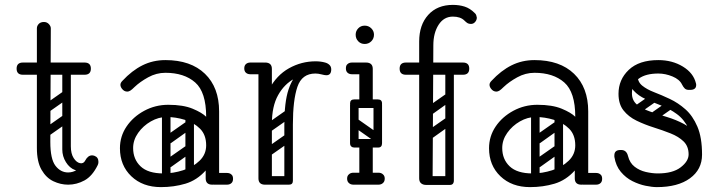

<svg xmlns="http://www.w3.org/2000/svg" viewBox="-20 -756 2924 786"><path d="M259 0Q228 0 198.5 -14Q169 -28 150 -61Q131 -94 131 -150V-640Q131 -650 138.5 -658Q146 -666 160 -666Q172 -666 180 -657.5Q188 -649 188 -640Q188 -572 187.5 -516Q187 -460 187 -407.5Q187 -355 186.5 -299Q186 -243 186 -175Q186 -105 207 -77.5Q228 -50 259 -50Q279 -50 297.5 -62Q316 -74 329 -99Q340 -120 357 -120Q361 -120 367 -118Q383 -112 383 -93Q383 -86 380 -80Q358 -35 326 -17.5Q294 0 259 0ZM74 -450Q48 -450 48 -475Q48 -500 74 -500H326Q352 -500 352 -475Q352 -450 326 -450ZM253 -485Q270 -485 270 -468V-154Q270 -137 253 -137Q235 -137 235 -153V-467Q235 -485 253 -485ZM329 -99V-73Q309 -52 287 -60Q265 -68 250 -92Q235 -116 235 -144V-252H270V-157Q270 -127 281.5 -109Q293 -91 307.5 -88Q322 -85 329 -99ZM182 -299Q167 -288 158 -302Q154 -307 153.5 -314Q153 -321 161 -327L238 -381Q253 -391 263 -377Q267 -371 266.5 -364.5Q266 -358 259 -353ZM180 -200Q165 -189 156 -203Q152 -208 151.5 -215Q151 -222 159 -228L236 -282Q251 -292 261 -278Q265 -272 264.5 -265.5Q264 -259 257 -254Z M824 -24Q824 -29 827 -34Q830 -39 834 -43Q836 -45 841.5 -46.5Q847 -48 858 -48H909Q921 -48 928 -41Q934 -36 934 -24Q934 -13 928 -7Q921 0 909 0H858Q837 0 833 -7Q826 -11 824 -24ZM639 10Q564 10 517.5 -34.5Q471 -79 471 -149Q471 -198 498 -238Q525 -278 570.5 -302.5Q616 -327 669 -327Q730 -327 768.5 -311Q807 -295 824 -278Q824 -379 779 -418.5Q734 -458 657 -458Q620 -458 586.5 -439.5Q553 -421 531 -400Q520 -389 513.5 -385Q507 -381 501 -381Q488 -381 479 -393Q473 -401 473 -409Q473 -417 481 -425Q520 -467 563 -488.5Q606 -510 657 -510Q761 -510 819 -454Q877 -398 877 -300V-26Q877 0 849 0Q822 0 822 -26V-58Q786 -18 739 -4Q692 10 639 10ZM649 -46Q689 -46 729.5 -59Q770 -72 797 -98Q824 -124 824 -161Q824 -204 799 -229Q774 -254 736.5 -265.5Q699 -277 662 -277Q629 -277 597.5 -259Q566 -241 545.5 -212Q525 -183 525 -150Q525 -104 555.5 -75Q586 -46 649 -46ZM656 -78Q646 -93 660 -102L737 -156Q752 -166 761 -152Q772 -137 758 -128L681 -73Q675 -69 668 -70Q661 -71 656 -78ZM656 -176Q646 -191 660 -200L737 -254Q752 -264 761 -250Q772 -235 758 -226L681 -171Q675 -167 668 -168Q661 -169 656 -176ZM756 -17Q739 -17 739 -34V-287Q739 -304 756 -304Q774 -304 774 -288V-35Q774 -17 756 -17ZM660 -17Q643 -17 643 -34V-287Q643 -304 660 -304Q678 -304 678 -288V-35Q678 -17 660 -17Z M1050 -240Q1050 -331 1081 -389.5Q1112 -448 1163 -476.5Q1214 -505 1272 -505Q1293 -505 1311 -500Q1322 -497 1329 -490Q1336 -483 1336 -472Q1336 -448 1316 -448Q1309 -448 1296 -451.5Q1283 -455 1271 -455Q1225 -455 1184.5 -433.5Q1144 -412 1118.5 -366.5Q1093 -321 1093 -249ZM1065 0Q1038 0 1038 -26V-474Q1038 -500 1065 -500Q1093 -500 1093 -474V-26Q1093 0 1065 0ZM1090 -476Q1090 -470 1086.5 -465.5Q1083 -461 1081 -459Q1078 -456 1072.5 -454Q1067 -452 1056 -452H1005Q993 -452 986 -459Q980 -465 980 -476Q980 -487 986 -493Q993 -500 1005 -500H1056Q1067 -500 1073 -498.5Q1079 -497 1080 -495Q1084 -491 1087 -486Q1090 -481 1090 -476ZM1160 0Q1144 0 1144 -16V-245Q1144 -338 1161 -389Q1178 -440 1206 -460.5Q1234 -481 1268 -481L1271 -455Q1216 -455 1197.5 -400.5Q1179 -346 1179 -246V-16Q1179 0 1163 0ZM1047 -17Q1047 -35 1065 -35H1161Q1179 -35 1179 -17Q1179 0 1160 0H1064Q1047 0 1047 -17ZM1093 -221Q1078 -210 1069 -224Q1065 -229 1064.5 -236Q1064 -243 1072 -249L1149 -303Q1164 -313 1174 -299Q1178 -293 1177.5 -286.5Q1177 -280 1170 -275ZM1091 -122Q1076 -111 1067 -125Q1063 -130 1062.5 -137Q1062 -144 1070 -150L1147 -204Q1162 -214 1172 -200Q1176 -194 1175.5 -187.5Q1175 -181 1168 -176Z M1421 -452Q1409 -452 1402 -459Q1396 -465 1396 -476Q1396 -488 1402 -493Q1409 -500 1421 -500H1472Q1483 -500 1489 -498.5Q1495 -497 1496 -495Q1504 -487 1504 -476Q1503 -465 1497 -459Q1494 -456 1488.5 -454Q1483 -452 1472 -452ZM1413 -170Q1413 -187 1430 -187H1527Q1544 -187 1544 -170Q1544 -152 1528 -152H1430Q1423 -152 1418 -156.5Q1413 -161 1413 -170ZM1478 -3Q1451 -3 1451 -29V-158Q1451 -184 1478 -184Q1506 -184 1506 -158V-29Q1506 -3 1478 -3ZM1478 -314Q1451 -314 1451 -340V-474Q1451 -500 1478 -500Q1506 -500 1506 -474V-340Q1506 -314 1478 -314ZM1413 -332Q1413 -349 1430 -349H1527Q1544 -349 1544 -332Q1544 -314 1528 -314H1430Q1423 -314 1418 -318.5Q1413 -323 1413 -332ZM1418 -267Q1428 -280 1441 -271L1535 -205Q1549 -196 1538 -180Q1528 -167 1515 -176L1421 -242Q1416 -246 1414.5 -253Q1413 -260 1418 -267ZM1526 -153Q1509 -153 1509 -170V-326Q1509 -343 1526 -343Q1544 -343 1544 -327V-171Q1544 -153 1526 -153ZM1430 -153Q1413 -153 1413 -170V-326Q1413 -343 1430 -343Q1448 -343 1448 -327V-171Q1448 -153 1430 -153ZM1401 -25Q1401 -36 1408 -42Q1415 -49 1427 -49H1476Q1488 -49 1495 -43Q1502 -36 1502 -25Q1502 -13 1495 -6Q1488 0 1476 0H1427Q1415 0 1408 -7Q1401 -13 1401 -25ZM1555 -25Q1555 -13 1548 -7Q1541 0 1529 0H1480Q1469 0 1461 -6Q1454 -13 1454 -25Q1454 -36 1461 -43Q1469 -49 1480 -49H1529Q1541 -49 1548 -42Q1555 -36 1555 -25ZM1473 -576Q1457 -576 1446.5 -587Q1436 -598 1436 -614Q1436 -629 1446.5 -640Q1457 -651 1473 -651Q1489 -651 1500 -640Q1511 -629 1511 -614Q1511 -598 1500 -587Q1489 -576 1473 -576Z M1724 1Q1712 1 1704 -5.5Q1696 -12 1696 -26V-586Q1696 -654 1733 -695Q1770 -736 1834 -736Q1860 -736 1882 -729Q1904 -722 1923 -703Q1928 -699 1929.5 -694Q1931 -689 1932 -684Q1932 -674 1925 -666Q1918 -658 1908 -658Q1899 -658 1893.5 -661.5Q1888 -665 1881 -672Q1865 -688 1834 -688Q1797 -688 1775.5 -654.5Q1754 -621 1754 -571L1751 -26Q1751 -12 1742.5 -5.5Q1734 1 1724 1ZM1642 -450Q1616 -450 1616 -475Q1616 -500 1642 -500H1875Q1901 -500 1901 -475Q1901 -450 1875 -450ZM1720 -192Q1710 -207 1724 -216L1801 -270Q1816 -280 1825 -266Q1836 -251 1822 -242L1745 -187Q1739 -183 1732 -184Q1725 -185 1720 -192ZM1720 -290Q1710 -305 1724 -314L1801 -368Q1816 -378 1825 -364Q1836 -349 1822 -340L1745 -285Q1739 -281 1732 -282Q1725 -283 1720 -290ZM1820 1Q1803 1 1803 -16V-457Q1803 -474 1820 -474Q1838 -474 1838 -458V-17Q1838 1 1820 1ZM1707 -17Q1707 -35 1724 -35H1821Q1838 -35 1838 -18Q1838 1 1822 1H1724Q1717 1 1712 -3.5Q1707 -8 1707 -17Z M2335 -24Q2335 -29 2338 -34Q2341 -39 2345 -43Q2347 -45 2352.5 -46.5Q2358 -48 2369 -48H2420Q2432 -48 2439 -41Q2445 -36 2445 -24Q2445 -13 2439 -7Q2432 0 2420 0H2369Q2348 0 2344 -7Q2337 -11 2335 -24ZM2150 10Q2075 10 2028.5 -34.5Q1982 -79 1982 -149Q1982 -198 2009 -238Q2036 -278 2081.5 -302.5Q2127 -327 2180 -327Q2241 -327 2279.5 -311Q2318 -295 2335 -278Q2335 -379 2290 -418.5Q2245 -458 2168 -458Q2131 -458 2097.5 -439.5Q2064 -421 2042 -400Q2031 -389 2024.5 -385Q2018 -381 2012 -381Q1999 -381 1990 -393Q1984 -401 1984 -409Q1984 -417 1992 -425Q2031 -467 2074 -488.5Q2117 -510 2168 -510Q2272 -510 2330 -454Q2388 -398 2388 -300V-26Q2388 0 2360 0Q2333 0 2333 -26V-58Q2297 -18 2250 -4Q2203 10 2150 10ZM2160 -46Q2200 -46 2240.5 -59Q2281 -72 2308 -98Q2335 -124 2335 -161Q2335 -204 2310 -229Q2285 -254 2247.5 -265.5Q2210 -277 2173 -277Q2140 -277 2108.5 -259Q2077 -241 2056.5 -212Q2036 -183 2036 -150Q2036 -104 2066.5 -75Q2097 -46 2160 -46ZM2167 -78Q2157 -93 2171 -102L2248 -156Q2263 -166 2272 -152Q2283 -137 2269 -128L2192 -73Q2186 -69 2179 -70Q2172 -71 2167 -78ZM2167 -176Q2157 -191 2171 -200L2248 -254Q2263 -264 2272 -250Q2283 -235 2269 -226L2192 -171Q2186 -167 2179 -168Q2172 -169 2167 -176ZM2267 -17Q2250 -17 2250 -34V-287Q2250 -304 2267 -304Q2285 -304 2285 -288V-35Q2285 -17 2267 -17ZM2171 -17Q2154 -17 2154 -34V-287Q2154 -304 2171 -304Q2189 -304 2189 -288V-35Q2189 -17 2171 -17Z M2669 10Q2650 10 2623 4.5Q2596 -1 2569 -14.5Q2542 -28 2521.5 -52.5Q2501 -77 2495 -114Q2495 -116 2495 -117.5Q2495 -119 2495 -120Q2495 -142 2520 -142H2523Q2545 -142 2551 -117Q2558 -89 2578 -73.5Q2598 -58 2624 -52Q2650 -46 2673 -46Q2734 -46 2766.5 -71Q2799 -96 2799 -124Q2799 -157 2778.5 -177Q2758 -197 2725 -210Q2692 -223 2655.5 -234.5Q2619 -246 2586 -262Q2553 -278 2532.5 -304Q2512 -330 2512 -372Q2512 -430 2554 -470Q2596 -510 2675 -510Q2732 -510 2775.5 -483.5Q2819 -457 2829 -415Q2830 -413 2830 -408Q2830 -388 2805 -388H2800Q2789 -388 2783 -394Q2777 -400 2772 -410Q2762 -431 2733 -443Q2704 -455 2675 -455Q2624 -455 2595.5 -434.5Q2567 -414 2567 -374Q2567 -345 2587.5 -328Q2608 -311 2641 -299.5Q2674 -288 2710.5 -277Q2747 -266 2780 -248.5Q2813 -231 2833.5 -201.5Q2854 -172 2854 -123Q2854 -62 2804.5 -26Q2755 10 2669 10ZM2819 -123Q2819 -189 2800 -228Q2781 -267 2751 -289Q2721 -311 2687 -324Q2653 -337 2623 -350.5Q2593 -364 2574 -385Q2555 -406 2555 -445L2590 -447Q2590 -421 2609 -405.5Q2628 -390 2658 -378.5Q2688 -367 2722 -351Q2756 -335 2786 -308.5Q2816 -282 2835 -237.5Q2854 -193 2854 -123ZM2668 -363Q2674 -356 2672 -349.5Q2670 -343 2664 -339L2604 -297Q2589 -287 2578 -300Q2568 -313 2583 -325L2643 -367Q2657 -377 2668 -363ZM2739 -337Q2744 -330 2742.5 -323.5Q2741 -317 2734 -313L2674 -271Q2660 -261 2649 -274Q2638 -288 2654 -299L2714 -341Q2727 -351 2739 -337Z"/></svg>

Font: Agu Display Uzo
Style: Regular
Weight: 400
Designer: Oluwaseun Badejo
Version: Version 1.103